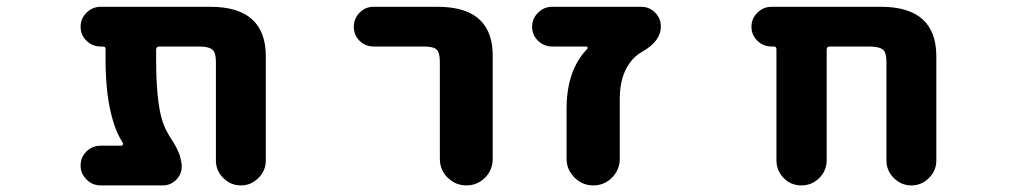

<svg xmlns="http://www.w3.org/2000/svg" viewBox="-20 -569 3040 571"><path d="M622.1 -91.8V-384.8Q622.1 -412.1 612.3 -420.9Q600.6 -430.7 571.3 -430.7H454.1Q444.3 -430.7 444.3 -420.9V-393.6Q444.3 -271.5 461.9 -212.9Q469.7 -187.5 481.4 -168.9Q481.4 -168 486.8 -159.7Q492.2 -151.4 493.7 -148.9Q495.1 -146.5 499.5 -139.2Q503.9 -131.8 505.4 -128.4Q506.8 -125 509.8 -118.7Q512.7 -112.3 514.2 -107.9Q515.6 -103.5 517.1 -97.2Q518.6 -90.8 519.5 -85.4Q520.5 -80.1 520.5 -74.2Q520.5 -50.8 503.9 -34.2Q487.3 -17.6 463.9 -17.6H279.3Q254.9 -17.6 237.3 -35.2Q219.7 -52.7 219.7 -77.1Q219.7 -101.6 237.3 -118.7Q254.9 -135.7 279.3 -135.7H340.8Q343.8 -135.7 345.2 -138.2Q346.7 -140.6 345.7 -143.6Q323.2 -177.7 310.5 -230.5Q293.9 -296.9 293.9 -393.6V-422.9Q293.9 -430.7 287.1 -430.7H279.3Q254.9 -430.7 237.3 -447.8Q219.7 -464.8 219.7 -489.3Q219.7 -513.7 237.3 -531.2Q254.9 -548.8 279.3 -548.8H605.5Q770.5 -548.8 770.5 -401.4V-91.8Q770.5 -61.5 748.5 -39.6Q726.6 -17.6 696.3 -17.6Q666 -17.6 644 -39.6Q622.1 -61.5 622.1 -91.8Z M1288.1 -96.7V-384.8Q1288.1 -413.1 1278.3 -421.9Q1268.6 -430.7 1239.3 -430.7H1090.8Q1066.4 -430.7 1049.3 -447.8Q1032.2 -464.8 1032.2 -489.3Q1032.2 -513.7 1049.3 -531.2Q1066.4 -548.8 1090.8 -548.8H1282.2Q1368.2 -548.8 1409.2 -507.8Q1446.3 -470.7 1445.3 -400.4V-96.7Q1445.3 -63.5 1422.4 -40.5Q1399.4 -17.6 1367.2 -17.6Q1335 -17.6 1311.5 -40.5Q1288.1 -63.5 1288.1 -96.7Z M1665 -96.7V-249Q1666 -361.3 1726.6 -423.8Q1728.5 -425.8 1727.5 -428.2Q1726.6 -430.7 1723.6 -430.7H1622.1Q1597.7 -430.7 1580.1 -447.8Q1562.5 -464.8 1562.5 -489.3Q1562.5 -513.7 1580.1 -531.2Q1597.7 -548.8 1622.1 -548.8H1886.7Q1911.1 -548.8 1928.2 -531.7Q1945.3 -514.6 1945.3 -490.2Q1945.3 -446.3 1889.6 -415Q1868.2 -403.3 1853.5 -382.8Q1823.2 -341.8 1823.2 -275.4V-96.7Q1823.2 -64.5 1800.3 -41Q1777.3 -17.6 1744.6 -17.6Q1711.9 -17.6 1688.5 -41Q1665 -64.5 1665 -96.7Z M2616.2 -91.8V-384.8Q2616.2 -412.1 2606.4 -420.9Q2594.7 -430.7 2564.5 -430.7H2448.2Q2438.5 -430.7 2438.5 -420.9V-92.8Q2438.5 -61.5 2416.5 -39.6Q2394.5 -17.6 2363.3 -17.6Q2332 -17.6 2310.5 -39.6Q2289.1 -61.5 2289.1 -92.8V-422.9Q2289.1 -430.7 2281.2 -430.7H2274.4Q2250 -430.7 2232.4 -447.8Q2214.8 -464.8 2214.8 -489.3Q2214.8 -513.7 2232.4 -531.2Q2250 -548.8 2274.4 -548.8H2599.6Q2764.6 -548.8 2764.6 -401.4V-91.8Q2764.6 -61.5 2742.7 -39.6Q2720.7 -17.6 2690.4 -17.6Q2660.2 -17.6 2638.2 -39.6Q2616.2 -61.5 2616.2 -91.8Z"/></svg>

Font: Rounded-X Mgen+ 2m bold
Style: Bold
Weight: 700
Designer: [Source Han Sans]
Ryoko NISHIZUKA  (kana & ideographs); Paul D. Hunt (Latin, Greek & Cyrillic); Wenlong ZHANG  (bopomofo
Version: Version 1.059.20150602